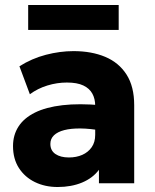

<svg xmlns="http://www.w3.org/2000/svg" viewBox="-20 -735 620 770"><path d="M211.2 15Q160.6 15 120.1 -4.7Q79.6 -24.4 55.9 -61.1Q32.2 -97.9 32.2 -149.2Q32.2 -193.4 54.1 -227.4Q76 -261.5 120 -283.4Q164 -305.4 230.7 -313.1Q297.4 -320.9 387 -312.8L388.5 -211Q340.9 -219.4 302.7 -219.8Q264.5 -220.1 237.6 -213.2Q210.8 -206.2 196.4 -192.4Q182 -178.5 182 -157.9Q182 -131.2 202.2 -117.4Q222.5 -103.5 256.4 -103.5Q286.1 -103.5 309.9 -113.9Q333.6 -124.4 347.7 -144.6Q361.8 -164.9 361.8 -194.5V-310.8Q361.8 -338.4 350.4 -359.4Q339 -380.4 314.2 -392.2Q289.4 -404 248.2 -404Q208.8 -404 169.9 -392.1Q131.1 -380.2 99.8 -357L57.9 -469.2Q107.6 -500.6 164.1 -515.3Q220.6 -530 274.8 -530Q347 -530 401.8 -507.1Q456.6 -484.1 487.4 -436.1Q518.2 -388.1 518.2 -313V0H376.8V-54Q352.2 -20.9 309.2 -2.9Q266.2 15 211.2 15ZM93 -615V-715H456V-615Z"/></svg>

Font: Geologica Thin
Style: Regular
Weight: 100
Version: Version 1.010;gftools[0.9.28]